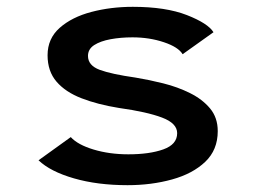

<svg xmlns="http://www.w3.org/2000/svg" viewBox="-20 -532 750 563"><path d="M354 11Q266 11 196.8 -9Q127.5 -29 93 -62L187.5 -130Q208 -107.5 254.5 -93.5Q301 -79.5 356.5 -79.5Q418.5 -79.5 459 -94Q499.5 -108.5 499.5 -141.5Q499.5 -170.5 455.2 -187.2Q411 -204 328.5 -215.5Q266.5 -225.5 219.2 -243.8Q172 -262 145.8 -292.5Q119.5 -323 119.5 -370Q119.5 -419 155.2 -450.5Q191 -482 248 -497Q305 -512 369.5 -512Q466 -512 528 -487.8Q590 -463.5 606 -437.5L515.5 -373Q503 -394 460.5 -408.2Q418 -422.5 368.5 -422.5Q334 -422.5 304.2 -417Q274.5 -411.5 256.2 -399.8Q238 -388 238 -368Q238 -340 272.5 -327.2Q307 -314.5 377.5 -304.5Q417 -298 459 -287.5Q501 -277 537.2 -259Q573.5 -241 596 -214Q618.5 -187 618.5 -147.5Q618.5 -92.5 581.8 -57.5Q545 -22.5 484.5 -5.8Q424 11 354 11Z"/></svg>

Font: League Mono Medium
Style: Regular
Weight: 500
Width: 6
Designer: Tyler Finck
Foundry: The League of Moveable Type / Tyler Finck
Version: Version 2.300;RELEASE